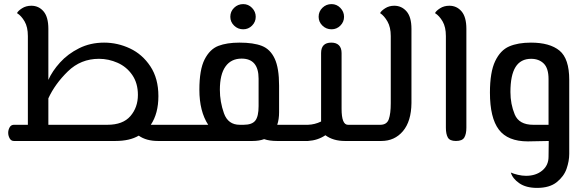

<svg xmlns="http://www.w3.org/2000/svg" viewBox="-20 -688 2863 937"><path d="M872 -79V0H751Q694 0 657 -26Q613 0 543 0H48Q34 0 27 -13Q20 -26 20 -40Q20 -54 27 -66.5Q34 -79 48 -79H116V-512Q116 -556 100 -583.5Q84 -611 63 -624Q68 -635 87.5 -647.5Q107 -660 133 -660Q169 -660 192.5 -632.5Q216 -605 216 -547V-298Q235 -341 273 -383Q311 -425 366 -452.5Q421 -480 488 -480Q554 -480 614.5 -451.5Q675 -423 714 -364Q753 -305 753 -219Q753 -134 716 -79ZM653 -225Q653 -282 625.5 -322Q598 -362 554 -381.5Q510 -401 463 -401Q374 -401 311 -339.5Q248 -278 216 -208V-79H504Q580 -79 616.5 -121.5Q653 -164 653 -225Z M1432 -79V0H1332Q1295 0 1269 -9Q1245 0 1212 0H872V-79H996Q953 -145 953 -250Q953 -348 978.5 -398Q1004 -448 1045.5 -464Q1087 -480 1149 -480Q1217 -480 1258 -464Q1299 -448 1320.5 -402Q1342 -356 1342 -270V-140Q1342 -106 1333 -79ZM1242 -170V-304Q1242 -402 1159 -402Q1108 -402 1080.5 -363.5Q1053 -325 1053 -250Q1053 -191 1073 -135Q1093 -79 1150 -79H1169Q1210 -79 1226 -99.5Q1242 -120 1242 -170ZM1104 -606Q1104 -632 1122.5 -650Q1141 -668 1167 -668Q1192 -668 1210 -649.5Q1228 -631 1228 -606Q1228 -581 1210 -563Q1192 -545 1167 -545Q1141 -545 1122.5 -563Q1104 -581 1104 -606Z M1770 -79V0H1663Q1606 0 1568 -28Q1531 -3 1483 0H1432V-79H1483Q1516 -80 1547 -95V-429Q1547 -480 1597 -480Q1621 -480 1634 -467Q1647 -454 1647 -429V-157Q1647 -79 1678 -79ZM1535 -606Q1535 -632 1553.5 -650Q1572 -668 1598 -668Q1623 -668 1641 -649.5Q1659 -631 1659 -606Q1659 -581 1641 -563Q1623 -545 1598 -545Q1572 -545 1553.5 -563Q1535 -581 1535 -606Z M1770 -79H1836Q1868 -79 1877.5 -106.5Q1887 -134 1887 -184V-512Q1887 -555 1871 -583Q1855 -611 1835 -624Q1840 -635 1859.5 -647.5Q1879 -660 1904 -660Q1940 -660 1964 -632.5Q1988 -605 1988 -547V-185Q1987 -96 1946.5 -48Q1906 0 1841 0H1770Z M2156 -65V-512Q2156 -556 2140 -583.5Q2124 -611 2103 -624Q2108 -635 2127.5 -647.5Q2147 -660 2173 -660Q2209 -660 2232.5 -632.5Q2256 -605 2256 -547V-65Q2256 -34 2246 -17Q2236 0 2205 0Q2175 0 2165.5 -17Q2156 -34 2156 -65Z M2758 -298V63Q2758 98 2745 135.5Q2732 173 2697 201Q2662 229 2601 229Q2547 229 2514 206Q2481 183 2473 154Q2486 160 2507 165Q2528 170 2547 170Q2595 170 2626 144.5Q2657 119 2657 77L2658 0L2556 2Q2458 2 2414.5 -55.5Q2371 -113 2371 -236Q2371 -336 2396.5 -389.5Q2422 -443 2465 -461.5Q2508 -480 2571 -480Q2663 -480 2710.5 -441Q2758 -402 2758 -298ZM2582 -79H2657V-302Q2657 -355 2633.5 -378Q2610 -401 2572 -401Q2521 -401 2496 -361Q2471 -321 2471 -239Q2471 -180 2492 -129.5Q2513 -79 2582 -79Z"/></svg>

Font: El Messiri Medium
Style: Regular
Weight: 500
Designer: Mohamed Gaber
Foundry: Kief Type Foundry
Version: Version 2.007